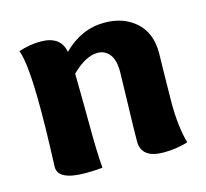

<svg xmlns="http://www.w3.org/2000/svg" viewBox="-78 -572 713 664"><g transform="rotate(-15 278.5 -240.5)"><path d="M39.1 -464.8Q80.1 -478 117.2 -478Q189.9 -478 200.2 -418.9Q265.1 -483.9 348.1 -483.9Q416 -483.9 460 -444.8Q503.9 -405.8 503.9 -334Q503.9 -332 502.4 -262Q501 -191.9 501 -155.8Q501 -69.8 518.1 -9.8Q475.1 2.9 431.2 2.9Q351.1 2.9 351.1 -58.1Q351.1 -94.2 354 -190.7Q356.9 -287.1 356.9 -307.1Q356.9 -348.1 340.6 -368.7Q324.2 -389.2 297.9 -389.2Q255.9 -389.2 205.1 -339.8Q207 -211.9 207 -154.8Q207 -66.9 211.9 -1Q179.2 2 152.8 2Q53.2 2 53.2 -45.9Q53.2 -49.8 55.7 -116Q58.1 -182.1 58.1 -252.9Q58.1 -416 39.1 -464.8Z"/></g></svg>

Font: Sukar
Style: black
Weight: 900
Designer: Dario Muhafara - Ghiath Alsory
Foundry: Dario Muhafara - Ghiath Alsory
Version: Version 1.00 March 27, 2016, initial release